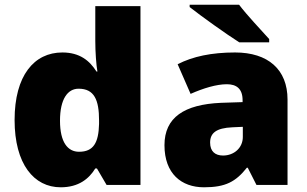

<svg xmlns="http://www.w3.org/2000/svg" viewBox="-20 -786 1306 816"><path d="M238 10C314 10 358 -26 385 -70H392L433 0H577V-760H385V-612C385 -565 389 -510 394 -482H390C361 -528 319 -563 245 -563C125 -563 42 -465 42 -276C42 -89 124 10 238 10ZM316 -141C268 -141 235 -181 235 -273C235 -366 268 -409 314 -409C381 -409 401 -361 401 -274V-259C399 -179 377 -141 316 -141Z M996 -766H786V-756C834 -718 943 -640 997 -606H1124V-620C1091 -657 1030 -721 996 -766ZM979 -563C879 -563 799 -546 735 -513L790 -387C844 -411 900 -428 944 -428C985 -428 1011 -409 1011 -360V-352L919 -349C763 -342 679 -287 679 -169C679 -48 751 10 847 10C939 10 982 -14 1029 -73H1033L1070 0H1202V-363C1202 -491 1119 -563 979 -563ZM968 -245 1012 -247V-204C1012 -157 974 -125 928 -125C895 -125 873 -142 873 -180C873 -220 898 -242 968 -245Z"/></svg>

Font: Noto Sans Arabic UI Bk
Style: Regular
Weight: 900
Designer: Monotype Design Team, Nadine Chahine and Nizar Qandah
Foundry: Monotype Imaging Inc.
Version: Version 2.010